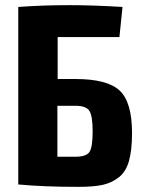

<svg xmlns="http://www.w3.org/2000/svg" viewBox="-20 -717 555 746"><path d="M204 -410H273Q397 -410 445 -365Q493 -320 493 -200Q493 -133 481 -91Q469 -49 441 -27.5Q413 -6 378 1.5Q343 9 285 9Q149 9 55 0H51V-690Q146 -697 252 -697Q339 -697 456 -690L444 -573H204ZM203 -108H273Q315 -108 327.5 -126.5Q340 -145 340 -206Q340 -266 327.5 -286Q315 -306 273 -306H203Z"/></svg>

Font: exo2condensed_b
Style: Bold
Weight: 700
Width: 3
Designer: Natanael Gama
Version: Version 1.001;PS 001.001;hotconv 1.0.70;makeotf.lib2.5.58329